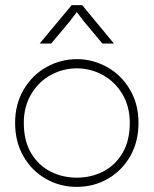

<svg xmlns="http://www.w3.org/2000/svg" viewBox="-20 -713 600 750"><path d="M73 -233Q73 -163 101.5 -115Q130 -67 177 -43Q224 -19 280 -19Q336 -19 383 -43Q430 -67 458.5 -115Q487 -163 487 -233Q487 -297 458 -345.5Q429 -394 381.5 -420Q334 -446 280 -446Q226 -446 178.5 -420Q131 -394 102 -345.5Q73 -297 73 -233ZM39 -233Q39 -307 73 -364Q107 -421 162.5 -451.5Q218 -482 280 -482Q342 -482 397.5 -451.5Q453 -421 487 -364Q521 -307 521 -233Q521 -159 488.5 -102.5Q456 -46 401 -14.5Q346 17 280 17Q214 17 159 -14.5Q104 -46 71.5 -102.5Q39 -159 39 -233ZM301 -693 425 -543H380L308 -629L273 -675H287L252 -629L180 -543H135L260 -693Z"/></svg>

Font: Kreadon
Style: Regular
Weight: 400
Designer: kohakuno
Foundry: StudioGnu
Version: Version 1.000;Glyphs 3.1.2 (3151)